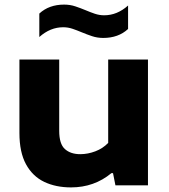

<svg xmlns="http://www.w3.org/2000/svg" viewBox="-20 -806 734 835"><path d="M289 9Q222.5 9 172 -15.2Q121.5 -39.5 93 -91.8Q64.5 -144 64.5 -228V-547H237.5V-237Q237.5 -180 262.2 -157.8Q287 -135.5 329 -135.5Q362 -135.5 394.8 -148Q427.5 -160.5 450.5 -184.5V-547H623.5V0H482L471.5 -53H464.5Q389.5 9 289 9ZM429 -641Q403 -641 380 -648.8Q357 -656.5 335.5 -665.5Q315.5 -674 295.5 -680.8Q275.5 -687.5 255 -687.5Q198.5 -687.5 151 -645V-747Q193 -786 259 -786Q285 -786 308 -778.2Q331 -770.5 352.5 -761.5Q372.5 -753 392.5 -746.2Q412.5 -739.5 433 -739.5Q489.5 -739.5 537 -782V-680Q495 -641 429 -641Z"/></svg>

Font: Encode Sans Expanded Expanded
Style: Bold
Weight: 700
Width: 7
Designer: Multiple Designers
Foundry: Impallari Type
Version: Version 3.000; ttfautohint (v1.8.3) -l 8 -r 50 -G 200 -x 14 